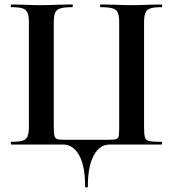

<svg xmlns="http://www.w3.org/2000/svg" viewBox="-20 -645 773 857"><path d="M261 0H30Q28 0 28 -6Q28 -12 30 -12Q65 -12 81 -17Q97 -22 103 -36.5Q109 -51 109 -81V-544Q109 -574 103 -588Q97 -602 81 -607.5Q65 -613 30 -613Q28 -613 28 -619Q28 -625 30 -625L84 -624Q130 -622 158 -622Q192 -622 244 -624L303 -625Q305 -625 305 -619Q305 -613 303 -613Q266 -613 249 -607.5Q232 -602 226 -588Q220 -574 220 -544V-83Q220 -50 223 -38.5Q226 -27 235.5 -24Q245 -21 273 -21H460Q489 -21 498.5 -24Q508 -27 510 -37.5Q512 -48 512 -83V-544Q512 -574 506 -588Q500 -602 483 -607.5Q466 -613 429 -613Q427 -613 427 -619Q427 -625 429 -625L488 -624Q540 -622 574 -622Q602 -622 648 -624L702 -625Q704 -625 704 -619Q704 -613 702 -613Q667 -613 651 -607.5Q635 -602 629 -588Q623 -574 623 -544V-81Q623 -44 627 -31.5Q631 -19 645 -15.5Q659 -12 701 -12Q703 -12 703 -6Q703 0 701 0H470Q425 0 398.5 49Q372 98 372 187Q372 192 366 192Q360 192 360 187Q360 97 333.5 48.5Q307 0 261 0Z"/></svg>

Font: Cormorant Infant
Style: Bold
Weight: 700
Designer: Christian Thalmann (Catharsis Fonts)
Foundry: Catharsis Fonts
Version: Version 4.000